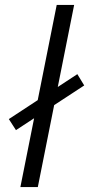

<svg xmlns="http://www.w3.org/2000/svg" viewBox="-20 -762 363 782"><path d="M63 0 211 -742H282L134 0ZM45 -232 16 -277 295 -460 323 -414Z"/></svg>

Font: Montserrat
Style: Italic
Weight: 400
Italic angle: -11.3°
Designer: Julieta Ulanovsky
Foundry: Julieta Ulanovsky
Version: Version 9.000; ttfautohint (v1.8.4.7-5d5b)